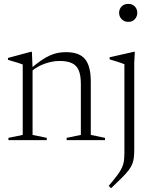

<svg xmlns="http://www.w3.org/2000/svg" viewBox="-20 -740 802 1014"><path d="M152 -379.5V-27.5L227 -12V0H24.5V-12L100 -27.5V-399.5Q92 -403 74 -408.5Q56 -414 22 -424V-434L143 -466.5H148.5ZM332 -12 407 -27.5V-296.5Q407 -341.5 396 -368Q385 -394.5 360.2 -406.2Q335.5 -418 295 -418Q258.5 -418 218.8 -404.5Q179 -391 146.5 -364L135.5 -372.5Q169 -401 195.2 -419.2Q221.5 -437.5 243.8 -447.2Q266 -457 286.5 -460.8Q307 -464.5 329 -464.5Q399 -464.5 429.2 -427.8Q459.5 -391 459.5 -309V-27.5L534.5 -12V0H332ZM657.5 -624.5Q635.5 -624.5 622.2 -638.8Q609 -653 609 -672.5Q609 -692 622.2 -705.8Q635.5 -719.5 657.5 -719.5Q679.5 -719.5 692.2 -705.8Q705 -692 705 -672.5Q705 -653 692.2 -638.8Q679.5 -624.5 657.5 -624.5ZM637 -401Q631.5 -403.5 618.8 -407.8Q606 -412 590.2 -417Q574.5 -422 559 -426.5V-437.5L687 -466.5H692L689 -407V48Q689 73 687 91.5Q685 110 678.5 126.2Q672 142.5 658.8 159.8Q645.5 177 623 199.5Q600.5 222 566.5 254L554 241.5Q583 207.5 599.8 185Q616.5 162.5 624.5 144.5Q632.5 126.5 634.8 108Q637 89.5 637 63.5Z"/></svg>

Font: Newsreader 36pt Light
Style: Regular
Weight: 300
Designer: Hugues Gentile
Foundry: Production Type
Version: Version 1.003